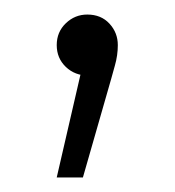

<svg xmlns="http://www.w3.org/2000/svg" viewBox="-20 -101 240 264"><path d="M58 143 97 -26 102 3Q83 3 70.5 -9Q58 -21 58 -39Q58 -57 70.5 -69Q83 -81 100 -81Q119 -81 130.5 -68.5Q142 -56 142 -39Q142 -32 141 -25Q140 -18 138 -11Q136 -4 133 7L94 143Z"/></svg>

Font: Montserrat Thin Light
Style: Regular
Weight: 300
Version: Version 9.000